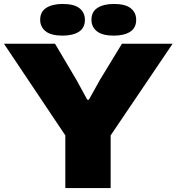

<svg xmlns="http://www.w3.org/2000/svg" viewBox="-29 -950 892 970"><path d="M301 0V-266L-9 -729H249L358 -545L412 -446H420L475 -545L587 -729H843L530 -266V0ZM546 -770Q488 -770 460.5 -792Q433 -814 433 -850Q433 -891 464 -910.5Q495 -930 546 -930Q605 -930 632 -908Q659 -886 659 -850Q659 -809 628.5 -789.5Q598 -770 546 -770ZM287 -770Q229 -770 201.5 -792Q174 -814 174 -850Q174 -891 205 -910.5Q236 -930 287 -930Q346 -930 373 -908Q400 -886 400 -850Q400 -809 369.5 -789.5Q339 -770 287 -770Z"/></svg>

Font: Mona Sans Expanded Black
Style: Regular
Weight: 900
Width: 7
Designer: Deni Anggara
Foundry: GitHub
Version: Version 2.000